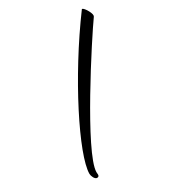

<svg xmlns="http://www.w3.org/2000/svg" viewBox="-185 -781 840 946"><g transform="rotate(-30 234.5 -308.0)"><path d="M84 71C92 71 96 67 96 59C96 55 95 50 95 45C95 -64 408 -543 467 -625C468 -628 469 -630 469 -632C469 -650 445 -687 436 -687C435 -687 434 -687 434 -686C235 -417 61 -73 61 35C61 47 71 71 84 71Z"/></g></svg>

Font: Comforter
Style: Regular
Weight: 400
Designer: Robert E. Leuschke
Foundry: Robert E. Leuschke
Version: Version 1.013; ttfautohint (v1.8.3)